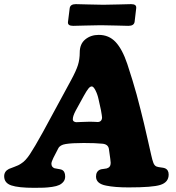

<svg xmlns="http://www.w3.org/2000/svg" viewBox="-34 -900 854 933"><path d="M450.7 -777.3Q423.3 -777.3 381.1 -775.9Q338.9 -774.4 321.3 -774.4Q293.5 -774.4 296.4 -793.9L304.7 -860.4Q307.6 -879.9 334.5 -879.9Q351.6 -879.9 393.6 -878.4Q435.5 -877 462.9 -877H473.6Q502.9 -877 544.4 -878.4Q585.9 -879.9 603 -879.9Q616.7 -879.9 622.8 -875.2Q628.9 -870.6 627.9 -860.4L620.1 -793.9Q617.2 -774.4 589.8 -774.4Q572.8 -774.4 531.5 -775.9Q490.2 -777.3 460.9 -777.3ZM249 -178.7 225.1 -132.3Q215.8 -112.8 215.8 -104.5Q215.8 -88.4 230.5 -82.5Q236.3 -81.1 247.8 -79.3Q259.3 -77.6 264.6 -75.7Q282.7 -68.8 282.7 -42.5Q282.7 -27.3 274.4 -17.1Q266.1 -6.8 253.7 -1Q241.2 4.9 219.7 8.1Q198.2 11.2 179.4 12Q160.6 12.7 132.3 12.7Q55.7 12.7 21 1Q-13.7 -10.7 -13.7 -43.5Q-13.7 -67.4 9.3 -79.1Q13.7 -81.5 34.9 -88.9Q56.2 -96.2 69.8 -106Q89.4 -117.7 111.3 -150.6Q133.3 -183.6 173.8 -256.8L311.5 -510.7Q335.9 -555.7 344.7 -583.7Q353.5 -611.8 353.5 -645Q353.5 -686.5 380.4 -708.5Q407.2 -730.5 445.8 -730.5Q495.1 -730.5 527.6 -696Q560.1 -661.6 584.5 -589.4Q597.7 -550.3 609.9 -509.5Q622.1 -468.8 629.9 -440.9Q637.7 -413.1 649.4 -366Q661.1 -318.8 665.8 -299.6Q670.4 -280.3 683.6 -222.4Q696.8 -164.6 700.7 -147Q706.1 -122.1 711.4 -108.4Q716.8 -94.7 726.6 -90.8Q734.4 -87.9 747.6 -86.4Q760.7 -85 767.1 -82.5Q785.6 -75.2 785.6 -51.8Q785.6 -14.2 745.1 -1.5Q708 10.7 590.3 10.7Q523.4 10.7 481.9 2Q432.6 -7.3 432.6 -42Q432.6 -66.9 452.1 -75.7Q458 -78.1 468.8 -79.1Q479.5 -80.1 484.4 -81.5Q503.9 -86.9 503.9 -108.4Q503.9 -112.8 502 -127.4L495.1 -176.8Q491.2 -199.2 463.4 -201.7Q430.7 -205.1 372.6 -205.1Q315.4 -205.1 285.6 -200.2Q257.3 -195.8 249 -178.7ZM403.3 -308.6Q414.6 -308.6 426.3 -307.9Q438 -307.1 440.4 -307.1Q450.7 -307.1 456.3 -313.2Q461.9 -319.3 461.9 -329.1Q461.9 -335 456.5 -365.2L445.3 -416Q440.4 -439.9 430.4 -460Q420.4 -480 412.1 -480Q403.8 -480 395.3 -469.2Q386.7 -458.5 373.5 -434.6L333.5 -361.8Q319.8 -335.9 319.8 -320.8Q319.8 -313.5 325.2 -309.8Q330.6 -306.2 337.4 -306.2Q339.4 -306.2 364.7 -307.4Q390.1 -308.6 403.3 -308.6Z"/></svg>

Font: Cooper* ExtraBold
Style: Italic
Weight: 800
Italic angle: -7°
Designer: Owen Earl
Foundry: indestructible type*
Version: Version 0.001